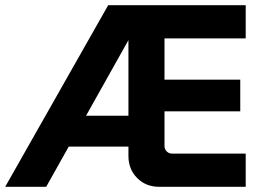

<svg xmlns="http://www.w3.org/2000/svg" viewBox="-43 -720 1017 740"><path d="M-23 0 374 -700H904V-572H532L591 -631V-157Q591 -145 599.5 -136.5Q608 -128 620 -128H904V0H571Q519 0 485.5 -34Q452 -68 452 -119V-626L481 -617L135 0ZM102 -155 173 -274H525V-155ZM543 -291V-413H883V-291Z"/></svg>

Font: SUSE Thin
Style: Bold
Weight: 700
Version: Version 1.000